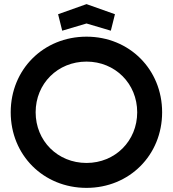

<svg xmlns="http://www.w3.org/2000/svg" viewBox="-20 -898 839 932"><path d="M400 14C608 14 767 -145 767 -353C767 -561 608 -720 400 -720C191 -720 32 -561 32 -353C32 -145 191 14 400 14ZM400 -107C260 -107 153 -214 153 -353C153 -492 260 -599 400 -599C539 -599 646 -492 646 -353C646 -214 539 -107 400 -107ZM282 -749 400 -784 518 -749 538 -829 400 -878 262 -829Z"/></svg>

Font: Lineal
Style: Bold
Weight: 700
Designer: Created by Frank Adebiaye with contributions from Anton Moglia & Ariel Martín Pérez
Created by Frank ADEBIAYE with FontF
Foundry: Velvetyne Type Foundry
Version: Version 2.000;Glyphs 3.2 (3227)